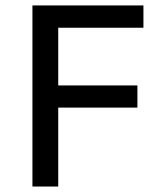

<svg xmlns="http://www.w3.org/2000/svg" viewBox="-20 -682 596 702"><path d="M98.6 -662.1H504.4V-580.6H192.9V-369.6H482.4V-288.6H192.9V0H98.6Z"/></svg>

Font: PT Astra Sans
Style: Regular
Weight: 400
Designer: A.Korolkova, I. Chaeva
Foundry: ParaType Ltd
Version: Version 1.001; ttfautohint (v1.6)